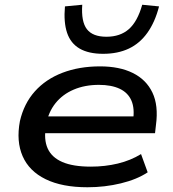

<svg xmlns="http://www.w3.org/2000/svg" viewBox="-20 -781 729 810"><path d="M349 9Q242 9 172.5 -25Q103 -59 75.5 -122Q48 -185 64 -270Q81 -344 127 -395.5Q173 -447 243.5 -474Q314 -501 402 -501Q484 -501 540.5 -473Q597 -445 623 -390.5Q649 -336 638 -254L634 -219H146L157 -290H567L541 -271Q549 -323 534.5 -356.5Q520 -390 485 -406.5Q450 -423 397 -423Q338 -423 291 -403Q244 -383 214 -345.5Q184 -308 174 -254V-249Q164 -193 181 -155Q198 -117 243 -97.5Q288 -78 363 -78Q423 -78 477 -91Q531 -104 575 -131L603 -54Q558 -24 490 -7.5Q422 9 349 9ZM415 -554Q354 -554 316 -576Q278 -598 263 -642.5Q248 -687 254 -754L327 -761Q322 -690 346.5 -658Q371 -626 429 -626Q487 -626 523.5 -658Q560 -690 580 -761L651 -754Q634 -688 602 -643Q570 -598 523.5 -576Q477 -554 415 -554Z"/></svg>

Font: Nunito Sans 10pt Expanded SemiBold
Style: Italic
Weight: 600
Width: 7
Italic angle: -9°
Designer: Vernon Adams
Foundry: Vernon Adams
Version: Version 3.101;gftools[0.9.27]